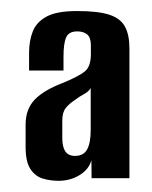

<svg xmlns="http://www.w3.org/2000/svg" viewBox="-20 -587 276 348"><path d="M86.3 -259.3Q70.6 -259.3 57.1 -263.5Q43.6 -267.7 35 -280.8Q26.4 -294 26.4 -320.8V-360.9Q26.4 -389.2 43 -406.5Q59.6 -423.8 94.7 -437Q122.6 -448.6 133.7 -457.5Q144.7 -466.4 144.7 -489V-505.2Q144.7 -518.9 138.1 -524.5Q131.5 -530.1 120 -530.1Q104.8 -530.1 100 -519.4Q95.1 -508.7 95.1 -484.5V-459.2H32.7V-491Q32.7 -513 39.4 -530Q46 -547 64.5 -557Q82.9 -567 120 -567Q158.2 -567 178.5 -560.2Q198.8 -553.4 206.7 -538.4Q214.6 -523.4 214.6 -499.2V-264H146L145.7 -296.5Q140.8 -279.6 124 -269.5Q107.3 -259.3 86.3 -259.3ZM115.6 -304.4Q131.8 -304.4 138.1 -316.5Q144.4 -328.5 144.4 -351.2V-427.5Q141.1 -421.3 132.7 -416.7Q124.2 -412.2 116.5 -406.3Q105.1 -398.8 99 -391Q92.9 -383.1 92.9 -368.5V-337.5Q92.9 -325.2 95.8 -317.8Q98.6 -310.4 103.8 -307.4Q109 -304.4 115.6 -304.4Z"/></svg>

Font: Alumni Sans SC Thin
Style: Regular
Weight: 100
Designer: Robert E. Leuschke
Foundry: Robert E. Leuschke
Version: Version 1.018